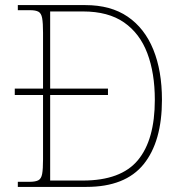

<svg xmlns="http://www.w3.org/2000/svg" viewBox="-20 -734 717 754"><path d="M50 0V-20H95Q119 -20 130.5 -26Q142 -32 145.5 -51Q149 -70 149 -108V-361H38V-386H149V-605Q149 -644 145.5 -663Q142 -682 131 -688Q120 -694 98 -694H50V-714H315Q415 -714 481.5 -668.5Q548 -623 582 -539.5Q616 -456 616 -342Q616 -178 544 -89Q472 0 319 0ZM305 -25Q455 -25 521.5 -105Q588 -185 588 -342Q588 -447 558.5 -525Q529 -603 467 -646Q405 -689 306 -689H177V-386H404V-361H177V-25Z"/></svg>

Font: Noto Serif Telugu Thin
Style: Regular
Weight: 100
Designer: Jelle Bosma - Monotype Design Team
Foundry: Monotype Imaging Inc.
Version: Version 2.005; ttfautohint (v1.8.4.7-5d5b)